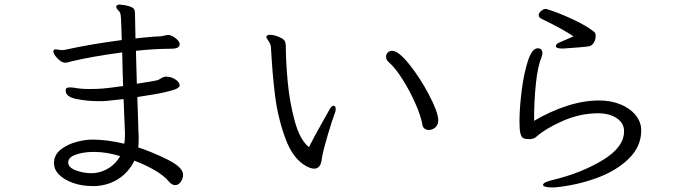

<svg xmlns="http://www.w3.org/2000/svg" viewBox="-20 -786 3040 839"><path d="M216 -73V-76Q217 -110 245.5 -132.5Q274 -155 313 -165.5Q352 -176 384 -176Q448 -176 523 -158Q526 -175 526 -194V-207L520 -353Q516 -352 445 -345L429 -344H409Q360 -344 313.5 -353.5Q267 -363 267 -390Q267 -398 271 -401Q275 -404 286 -404Q298 -404 308 -402Q333 -397 373 -397Q400 -397 427.5 -399Q455 -401 518 -410Q516 -455 514 -557Q380 -539 293 -518Q288 -517 279.5 -514.5Q271 -512 265 -512Q249 -512 231 -531Q213 -550 213 -562Q213 -566 217 -569Q219 -570 224 -570Q231 -570 238 -568.5Q245 -567 251 -567Q257 -567 267 -569Q370 -592 512 -611Q510 -687 508.5 -708.5Q507 -730 502 -735Q497 -740 492.5 -745.5Q488 -751 488 -756V-757Q489 -766 504 -766Q509 -766 527 -763Q556 -757 563 -749.5Q570 -742 570 -726V-721L572 -618Q595 -621 654 -626L678 -627Q684 -627 695.5 -630Q707 -633 714 -633H719Q731 -631 746.5 -619.5Q762 -608 765 -596V-592Q765 -573 727 -573Q657 -573 574 -564L578 -420L608 -425Q663 -433 672 -437Q678 -440 686 -445Q694 -450 702 -451H706Q726 -451 743 -441Q760 -431 764 -419L765 -413Q765 -406 754 -399.5Q743 -393 702.5 -383.5Q662 -374 580 -362L582 -306L585 -210Q586 -201 586 -180Q586 -154 584 -142Q645 -122 712.5 -88.5Q780 -55 780 -22Q780 -6 770 8.5Q760 23 745 23Q731 23 717 6Q696 -19 655.5 -42.5Q615 -66 567 -84Q543 -34 498.5 -5Q454 24 398 27H383Q339 27 301 14Q263 1 239.5 -21.5Q216 -44 216 -73ZM381 -29 395 -30Q429 -34 458.5 -53.5Q488 -73 505 -104Q444 -122 394 -122H385Q346 -122 312 -110.5Q278 -99 278 -76Q278 -54 311.5 -41.5Q345 -29 381 -29Z M1854 -218Q1844 -218 1836 -223.5Q1828 -229 1826 -240Q1820 -277 1795.5 -333Q1771 -389 1739 -439.5Q1707 -490 1679 -514Q1667 -525 1667 -538Q1667 -549 1674.5 -556.5Q1682 -564 1693 -564Q1721 -564 1768 -505.5Q1815 -447 1854 -373Q1893 -299 1895 -263V-260Q1895 -241 1882.5 -229.5Q1870 -218 1854 -218ZM1144 -626Q1147 -634 1160 -634Q1181 -634 1209 -620Q1222 -613 1225.5 -604.5Q1229 -596 1229 -583Q1229 -520 1237 -431Q1245 -342 1267.5 -258.5Q1290 -175 1330 -143Q1348 -180 1396 -265L1418 -304Q1428 -324 1438 -324Q1442 -324 1444.5 -320.5Q1447 -317 1447 -310Q1447 -299 1442 -288Q1432 -263 1412 -195.5Q1392 -128 1387 -97Q1383 -49 1353 -49Q1340 -49 1320 -59Q1260 -91 1227 -181.5Q1194 -272 1182 -368Q1170 -464 1164 -580Q1163 -593 1153.5 -606.5Q1144 -620 1144 -624Z M2409 -585Q2409 -593 2421.5 -599Q2434 -605 2486 -627Q2443 -657 2348 -703Q2334 -709 2334 -720Q2334 -729 2344.5 -738Q2355 -747 2364 -747H2367Q2418 -732 2484 -701Q2550 -670 2578 -645Q2583 -640 2583 -629Q2583 -615 2575.5 -601Q2568 -587 2555 -584Q2533 -580 2443 -574H2435Q2409 -574 2409 -585ZM2330 -575Q2350 -575 2350 -553Q2350 -546 2347 -538Q2329 -494 2321.5 -418.5Q2314 -343 2314 -275V-258Q2383 -299 2456.5 -323Q2530 -347 2599 -347Q2649 -347 2691 -330Q2733 -313 2757.5 -283Q2782 -253 2782 -216Q2782 -145 2726.5 -91.5Q2671 -38 2584.5 -7Q2498 24 2404 33H2390Q2373 33 2363 30Q2353 27 2353 22Q2353 10 2397 0Q2521 -30 2614 -86.5Q2707 -143 2707 -212V-213Q2707 -248 2675 -269.5Q2643 -291 2593 -291H2590Q2513 -290 2439 -257.5Q2365 -225 2322 -187Q2312 -178 2291 -178Q2275 -178 2266.5 -182.5Q2258 -187 2254 -203.5Q2250 -220 2250 -254Q2250 -313 2259.5 -389Q2269 -465 2287 -520Q2305 -575 2330 -575Z"/></svg>

Font: Iansui 0.93
Style: Regular
Weight: 400
Designer: But Ko / Fontworks Inc.
Foundry: zi-hi.com / Fontworks Inc.
Version: Version 0.931